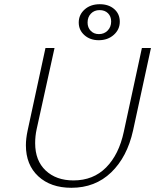

<svg xmlns="http://www.w3.org/2000/svg" viewBox="-20 -886 737 912"><path d="M103 -196Q103 -227 111 -265L196 -658H239L154 -272Q147 -240 147 -206Q147 -123 197 -76Q247 -29 329 -29Q423 -29 484 -90.5Q545 -152 568 -260L654 -658H697L612 -266Q584 -140 508 -67Q432 6 319 6Q221 6 162 -48.5Q103 -103 103 -196ZM354 -779Q354 -816 382 -841Q410 -866 454 -866Q496 -866 522.5 -843Q549 -820 549 -783Q549 -746 520.5 -720.5Q492 -695 449 -695Q408 -695 381 -719Q354 -743 354 -779ZM508 -784Q508 -808 493 -823Q478 -838 453 -838Q428 -838 412 -821.5Q396 -805 396 -779Q396 -755 411 -739.5Q426 -724 450 -724Q475 -724 491.5 -741Q508 -758 508 -784Z"/></svg>

Font: Ysabeau Light
Style: Italic
Weight: 300
Italic angle: -12°
Designer: Christian Thalmann (Catharsis Fonts)
Version: Version 0.003